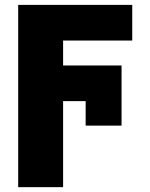

<svg xmlns="http://www.w3.org/2000/svg" viewBox="-20 -566 617 789"><path d="M479.5 -49.8H332V-150.4H239.3V203.1H54.7V-545.9H523.4V-399.4H239.3V-296.9H479.5Z"/></svg>

Font: Inter Tight Black
Style: Regular
Weight: 900
Designer: Rasmus Andersson
Foundry: rsms
Version: Version 3.004; ttfautohint (v1.8.4.7-5d5b)